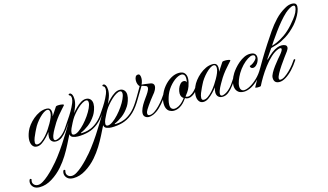

<svg xmlns="http://www.w3.org/2000/svg" viewBox="-142 -1067 3141 1840"><g transform="rotate(-15 1429.0 -147.5)"><path d="M130 6Q102 6 87 -15.5Q72 -37 72 -71Q72 -108 92 -157Q103 -184 125 -212.5Q147 -241 176 -265.5Q205 -290 238.5 -305.5Q272 -321 307 -321Q334 -321 344 -307Q354 -293 354 -273Q354 -254 348 -234L404 -319Q411 -324 435 -324Q453 -324 469.5 -320Q486 -316 479 -308Q471 -298 451.5 -277.5Q432 -257 409.5 -229Q387 -201 367 -170Q357 -153 337.5 -120Q318 -87 307 -57Q301 -39 301 -28Q301 -7 319 -7Q329 -7 346 -14.5Q363 -22 379 -35Q411 -61 435 -97.5Q459 -134 478 -162Q479 -163 480.5 -164Q482 -165 486 -165Q490 -165 492 -161.5Q494 -158 490 -153Q462 -111 435 -74.5Q408 -38 380 -16Q352 6 319 6Q293 6 277.5 -9.5Q262 -25 262 -52Q262 -64 264.5 -77Q267 -90 271 -101Q255 -80 231.5 -55Q208 -30 182 -12Q156 6 130 6ZM139 -13Q159 -13 181.5 -29Q204 -45 227 -70.5Q250 -96 269 -125Q285 -149 300.5 -176Q316 -203 326.5 -229Q337 -255 337 -276Q337 -308 314 -308Q298 -308 277 -294Q256 -280 234.5 -258Q213 -236 194.5 -210.5Q176 -185 165 -161Q162 -155 150.5 -132Q139 -109 128.5 -82Q118 -55 118 -35Q118 -13 139 -13Z M54 389Q14 389 -7 368.5Q-28 348 -28 320Q-28 304 -21 293Q-18 289 -14 289Q-9 289 -5.5 292.5Q-2 296 -4 300Q-7 309 -7 320Q-7 337 7 350.5Q21 364 45 364Q66 364 93.5 347.5Q121 331 150.5 305Q180 279 207.5 250Q235 221 256.5 195.5Q278 170 289 155Q330 101 365.5 47Q401 -7 430.5 -55.5Q460 -104 480 -139L487 -151Q486 -151 485 -150.5Q484 -150 482 -150Q478 -150 475.5 -152Q473 -154 474 -156Q482 -167 503.5 -200Q525 -233 544 -270Q552 -285 562 -309.5Q572 -334 572 -355Q572 -364 569 -373.5Q566 -383 559 -385Q550 -389 550 -394Q550 -403 563 -403Q574 -403 582 -390Q588 -379 590.5 -366.5Q593 -354 593 -341Q593 -305 579.5 -269Q566 -233 554 -211Q574 -235 597.5 -258.5Q621 -282 647 -298Q673 -314 698 -314Q725 -314 741.5 -296.5Q758 -279 758 -249Q758 -221 747 -190.5Q736 -160 725 -143Q691 -90 650 -59.5Q609 -29 573 -14Q569 -12 569 -9Q569 -7 576 -7Q586 -7 610.5 -10Q635 -13 668 -26Q701 -39 738 -70.5Q775 -102 811 -159Q814 -164 816.5 -164.5Q819 -165 820 -165Q823 -165 825 -162Q827 -159 825 -153Q783 -87 737 -50.5Q691 -14 640.5 0Q590 14 533 14Q508 14 484.5 5.5Q461 -3 459 -28Q439 12 414 62Q389 112 357.5 162.5Q326 213 287 258Q240 312 178.5 350.5Q117 389 54 389ZM503 -13Q524 -13 552 -33Q580 -53 609 -84.5Q638 -116 662.5 -151.5Q687 -187 702 -220Q717 -253 717 -274Q717 -299 697 -299Q681 -299 658.5 -286Q636 -273 612.5 -251Q589 -229 568 -204Q547 -179 533 -155Q530 -149 517.5 -126.5Q505 -104 493.5 -78Q482 -52 482 -33Q482 -13 503 -13Z M389 389Q349 389 328 368.5Q307 348 307 320Q307 304 314 293Q317 289 321 289Q326 289 329.5 292.5Q333 296 331 300Q328 309 328 320Q328 337 342 350.5Q356 364 380 364Q401 364 428.5 347.5Q456 331 485.5 305Q515 279 542.5 250Q570 221 591.5 195.5Q613 170 624 155Q665 101 700.5 47Q736 -7 765.5 -55.5Q795 -104 815 -139L822 -151Q821 -151 820 -150.5Q819 -150 817 -150Q813 -150 810.5 -152Q808 -154 809 -156Q817 -167 838.5 -200Q860 -233 879 -270Q887 -285 897 -309.5Q907 -334 907 -355Q907 -364 904 -373.5Q901 -383 894 -385Q885 -389 885 -394Q885 -403 898 -403Q909 -403 917 -390Q923 -379 925.5 -366.5Q928 -354 928 -341Q928 -305 914.5 -269Q901 -233 889 -211Q909 -235 932.5 -258.5Q956 -282 982 -298Q1008 -314 1033 -314Q1060 -314 1076.5 -296.5Q1093 -279 1093 -249Q1093 -221 1082 -190.5Q1071 -160 1060 -143Q1026 -90 985 -59.5Q944 -29 908 -14Q904 -12 904 -9Q904 -7 911 -7Q921 -7 945.5 -10Q970 -13 1003 -26Q1036 -39 1073 -70.5Q1110 -102 1146 -159Q1149 -164 1151.5 -164.5Q1154 -165 1155 -165Q1158 -165 1160 -162Q1162 -159 1160 -153Q1118 -87 1072 -50.5Q1026 -14 975.5 0Q925 14 868 14Q843 14 819.5 5.5Q796 -3 794 -28Q774 12 749 62Q724 112 692.5 162.5Q661 213 622 258Q575 312 513.5 350.5Q452 389 389 389ZM838 -13Q859 -13 887 -33Q915 -53 944 -84.5Q973 -116 997.5 -151.5Q1022 -187 1037 -220Q1052 -253 1052 -274Q1052 -299 1032 -299Q1016 -299 993.5 -286Q971 -273 947.5 -251Q924 -229 903 -204Q882 -179 868 -155Q865 -149 852.5 -126.5Q840 -104 828.5 -78Q817 -52 817 -33Q817 -13 838 -13Z M1239 10Q1219 10 1203.5 -2Q1188 -14 1188 -36Q1188 -61 1201.5 -90Q1215 -119 1231 -142.5Q1247 -166 1252 -173Q1270 -197 1285.5 -222.5Q1301 -248 1301 -264Q1301 -279 1288 -283Q1277 -287 1265 -291.5Q1253 -296 1247 -297Q1244 -292 1233 -273.5Q1222 -255 1207.5 -231.5Q1193 -208 1180 -186Q1167 -164 1160 -153Q1154 -146 1150 -146Q1146 -146 1144.5 -150Q1143 -154 1146 -159Q1176 -206 1199 -247Q1222 -288 1229 -299Q1219 -306 1213 -323Q1207 -340 1207 -358Q1207 -378 1215 -394Q1223 -410 1242 -410Q1255 -410 1260 -397.5Q1265 -385 1265 -369Q1265 -355 1262 -342Q1259 -329 1257 -324L1250 -308Q1262 -307 1286 -304Q1310 -301 1336 -297Q1351 -295 1360.5 -286Q1370 -277 1370 -262Q1370 -247 1360 -226Q1350 -205 1326 -178Q1314 -164 1297 -141Q1280 -118 1265 -96.5Q1250 -75 1243 -63Q1230 -42 1230 -25Q1230 -6 1251 -6Q1274 -6 1300 -23.5Q1326 -41 1351 -67Q1376 -93 1395.5 -118.5Q1415 -144 1424 -159Q1428 -166 1435 -166Q1440 -166 1440 -161Q1440 -156 1438 -153Q1428 -138 1405.5 -108Q1383 -78 1352 -47.5Q1321 -17 1283 0Q1271 5 1259 7.5Q1247 10 1239 10Z M1486 14Q1463 14 1443.5 3Q1424 -8 1414 -33Q1407 -50 1407 -76Q1407 -109 1419 -143Q1437 -196 1470 -236.5Q1503 -277 1543.5 -300.5Q1584 -324 1625 -324Q1662 -324 1679 -304Q1696 -284 1696 -253Q1696 -235 1691.5 -215Q1687 -195 1680 -175Q1670 -147 1654 -124Q1638 -101 1627 -88Q1649 -76 1672.5 -86.5Q1696 -97 1716 -118.5Q1736 -140 1748 -159Q1750 -163 1753.5 -164Q1757 -165 1758 -165Q1768 -165 1762 -153Q1729 -99 1689 -77.5Q1649 -56 1618 -75L1616 -72Q1601 -50 1583 -31.5Q1565 -13 1543 -1Q1530 6 1515 10Q1500 14 1486 14ZM1495 -3Q1516 -3 1540 -16Q1561 -28 1578.5 -46Q1596 -64 1607 -80Q1596 -85 1588 -98.5Q1580 -112 1580 -132Q1580 -153 1588.5 -177.5Q1597 -202 1612.5 -219Q1628 -236 1647 -236Q1659 -236 1666.5 -230Q1674 -224 1674 -216Q1676 -221 1677.5 -231Q1679 -241 1679 -253Q1679 -279 1669 -290.5Q1659 -302 1642 -302Q1635 -302 1627.5 -300Q1620 -298 1612 -295Q1575 -280 1536.5 -239Q1498 -198 1478 -148Q1470 -128 1463 -101Q1456 -74 1456 -51Q1456 -25 1467.5 -14Q1479 -3 1495 -3Z M1781 6Q1753 6 1738 -15.5Q1723 -37 1723 -71Q1723 -108 1743 -157Q1754 -184 1776 -212.5Q1798 -241 1827 -265.5Q1856 -290 1889.5 -305.5Q1923 -321 1958 -321Q1985 -321 1995 -307Q2005 -293 2005 -273Q2005 -254 1999 -234L2055 -319Q2062 -324 2086 -324Q2104 -324 2120.5 -320Q2137 -316 2130 -308Q2122 -298 2102.5 -277.5Q2083 -257 2060.5 -229Q2038 -201 2018 -170Q2008 -153 1988.5 -120Q1969 -87 1958 -57Q1952 -39 1952 -28Q1952 -7 1970 -7Q1980 -7 1997 -14.5Q2014 -22 2030 -35Q2062 -61 2086 -97.5Q2110 -134 2129 -162Q2130 -163 2131.5 -164Q2133 -165 2137 -165Q2141 -165 2143 -161.5Q2145 -158 2141 -153Q2113 -111 2086 -74.5Q2059 -38 2031 -16Q2003 6 1970 6Q1944 6 1928.5 -9.5Q1913 -25 1913 -52Q1913 -64 1915.5 -77Q1918 -90 1922 -101Q1906 -80 1882.5 -55Q1859 -30 1833 -12Q1807 6 1781 6ZM1790 -13Q1810 -13 1832.5 -29Q1855 -45 1878 -70.5Q1901 -96 1920 -125Q1936 -149 1951.5 -176Q1967 -203 1977.5 -229Q1988 -255 1988 -276Q1988 -308 1965 -308Q1949 -308 1928 -294Q1907 -280 1885.5 -258Q1864 -236 1845.5 -210.5Q1827 -185 1816 -161Q1813 -155 1801.5 -132Q1790 -109 1779.5 -82Q1769 -55 1769 -35Q1769 -13 1790 -13Z M2180 12Q2162 12 2145 6Q2125 -1 2111.5 -21Q2098 -41 2098 -72Q2098 -95 2107 -123.5Q2116 -152 2137 -186Q2149 -205 2169 -228.5Q2189 -252 2215 -274Q2241 -296 2270 -310Q2299 -324 2328 -324Q2363 -324 2376.5 -309.5Q2390 -295 2390 -275Q2390 -259 2384 -243Q2378 -227 2370 -216Q2358 -200 2346.5 -193Q2335 -186 2324 -186Q2311 -186 2303.5 -194.5Q2296 -203 2298 -212Q2314 -216 2330.5 -227.5Q2347 -239 2359 -252.5Q2371 -266 2372 -276Q2374 -291 2366.5 -297.5Q2359 -304 2347 -304Q2329 -304 2300.5 -286Q2272 -268 2243 -237.5Q2214 -207 2192 -170Q2174 -139 2161.5 -106.5Q2149 -74 2149 -48Q2149 -35 2153 -24.5Q2157 -14 2166 -8Q2174 -2 2187 -2Q2212 -2 2249 -22.5Q2286 -43 2323 -79Q2360 -115 2386 -162Q2389 -167 2393 -167Q2396 -167 2398.5 -163.5Q2401 -160 2400 -156Q2372 -109 2335 -70.5Q2298 -32 2258 -10Q2218 12 2180 12Z M2535 10Q2480 10 2480 -45Q2480 -65 2495.5 -93Q2511 -121 2533 -150.5Q2555 -180 2575 -204Q2595 -228 2605 -239Q2635 -275 2635 -290Q2635 -301 2622 -301Q2612 -301 2603 -297Q2566 -284 2528 -249Q2490 -214 2455.5 -168.5Q2421 -123 2394 -78Q2367 -33 2351 0Q2350 3 2340.5 4.5Q2331 6 2320 6Q2310 6 2302.5 4.5Q2295 3 2295 0Q2295 0 2313 -33Q2331 -66 2362 -120.5Q2393 -175 2432.5 -241Q2472 -307 2515 -373Q2550 -427 2587 -481Q2624 -535 2668.5 -582.5Q2713 -630 2770 -662Q2792 -675 2809.5 -679.5Q2827 -684 2840 -684Q2853 -684 2863 -681Q2886 -675 2886 -646Q2886 -624 2874 -593.5Q2862 -563 2843 -533.5Q2824 -504 2804 -481Q2750 -422 2698 -389.5Q2646 -357 2604.5 -343.5Q2563 -330 2541 -325Q2533 -314 2518 -291.5Q2503 -269 2485 -243Q2475 -229 2475 -226Q2475 -225 2479 -227.5Q2483 -230 2488 -235Q2514 -261 2542.5 -283Q2571 -305 2600 -316Q2621 -324 2642 -324Q2662 -324 2677.5 -316.5Q2693 -309 2693 -292Q2693 -277 2678 -256Q2665 -239 2641.5 -207Q2618 -175 2593.5 -139Q2569 -103 2552 -71.5Q2535 -40 2535 -24Q2535 -9 2549 -9Q2569 -9 2593.5 -25.5Q2618 -42 2643 -66.5Q2668 -91 2688.5 -117Q2709 -143 2721 -162Q2725 -164 2728 -164Q2738 -164 2733 -153Q2703 -106 2668 -69Q2633 -32 2598.5 -11Q2564 10 2535 10ZM2554 -344Q2573 -348 2607.5 -363Q2642 -378 2685.5 -408Q2729 -438 2774 -488Q2792 -508 2815.5 -538Q2839 -568 2851 -593Q2859 -611 2862.5 -623.5Q2866 -636 2866 -644Q2866 -662 2850 -662Q2834 -662 2810 -647.5Q2786 -633 2767 -616Q2736 -588 2702 -547.5Q2668 -507 2637.5 -465Q2607 -423 2584.5 -390Q2562 -357 2554 -344Z"/></g></svg>

Font: Fleur De Leah
Style: Regular
Weight: 400
Designer: Robert E. Leuschke
Foundry: Robert E. Leuschke
Version: Version 1.010; ttfautohint (v1.8.3)